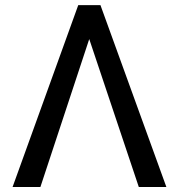

<svg xmlns="http://www.w3.org/2000/svg" viewBox="-20 -748 715 768"><path d="M535.2 0 329.1 -615.2 303.7 -727.5H381.8L645.5 0ZM344.7 -615.2 141.6 0H30.3L293 -727.5H371.1Z"/></svg>

Font: Inter Tight
Style: Regular
Weight: 400
Designer: Rasmus Andersson
Foundry: rsms
Version: Version 3.002